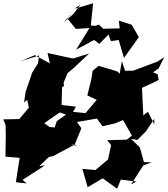

<svg xmlns="http://www.w3.org/2000/svg" viewBox="-25 -1117 1015 1163"><path d="M383 -1005 434 -942 517 -947 436 -816 545 -875 577 -851 632 -908 647 -868 694 -875 726 -766 816 -892 773 -967 695 -992 700 -945 600 -943 574 -968 551 -960 525 -963 539 -1097 426 -1064 463 -1090 420 -1033 362 -982 420 -1052ZM769 0 843 -115 894 -134 847 -135 822 -224 769 -276 807 -269 861 -324 909 -397 910 -363 871 -440 843 -418 835 -585C868 -601 905 -615 936 -633L930 -667L902 -679L936 -703L970 -771L929 -744L782 -689L733 -688L713 -747L692 -624L776 -572C748 -610 720 -648 688 -683L664 -691L572 -718L536 -688L528 -636L504 -539L561 -512L493 -432L400 -441L319 -383L306 -345L275 -348L243 -371L337 -436L403 -413L435 -471L348 -481L351 -589L363 -597L360 -615L384 -674L420 -704L515 -793L419 -763L405 -765L263 -796L277 -733L186 -783L100 -746L212 -781L205 -733L170 -677L130 -560L121 -496L208 -572L134 -537L150 -465L92 -396L-5 -394L9 -358L10 -287L8 -168L94 -161L71 -13L137 -6L111 -27L247 -115L213 -111L271 -166L298 -172L427 -241L442 -232C429 -236 416 -240 403 -243L427 -240L468 -340L441 -378L562 -399L596 -352L673 -370L720 -390L774 -296L743 -271L624 -268L648 -238L629 -151L553 -87L474 -94L506 17L597 -37L684 26L707 -29L802 -17Z"/></svg>

Font: Hussar Lance
Style: ExBdObl
Weight: 700
Foundry: Cannot Into Space Fonts, PlusOne Fonts
Version: Version 2.270